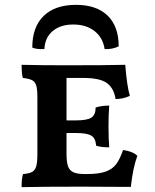

<svg xmlns="http://www.w3.org/2000/svg" viewBox="-20 -769 640 791"><path d="M546 -127Q528 -80 519 1L314 0Q155 0 69 2Q69 -36 75 -52Q100 -54 112 -60.5Q124 -67 129 -83Q134 -99 134 -133V-370Q134 -402 129 -417.5Q124 -433 111.5 -439Q99 -445 74 -448Q69 -467 69 -502Q153 -500 253 -500Q422 -500 496 -502Q503 -414 515 -374Q487 -361 456 -361Q450 -404 421.5 -426Q393 -448 321 -448H254V-273H293Q339 -273 356.5 -284.5Q374 -296 374 -326Q398 -334 430 -334Q427 -298 427 -249Q427 -195 430 -162Q395 -162 376 -169Q374 -199 356.5 -210Q339 -221 293 -221H254V-136Q254 -102 260 -84.5Q266 -67 282 -59.5Q298 -52 329 -52H338Q387 -52 415 -62Q443 -72 458.5 -92.5Q474 -113 487 -151Q528 -145 546 -127ZM293 -749Q378 -749 423.5 -704.5Q469 -660 469 -578Q442 -565 411 -567Q404 -614 369.5 -641Q335 -668 282 -668Q229 -668 197 -641Q165 -614 163 -567Q131 -565 113 -573Q113 -658 160 -703.5Q207 -749 293 -749Z"/></svg>

Font: Vollkorn SC SemiBold
Style: Regular
Weight: 600
Designer: Friedrich Althausen
Foundry: Friedrich Althausen
Version: Version 4.015